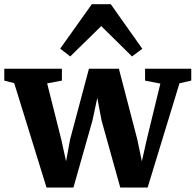

<svg xmlns="http://www.w3.org/2000/svg" viewBox="-23 -870 914 898"><path d="M-3 -493V-548.5H266.5V-493L197.5 -480L263.5 -218L286 -115.5L305 -218.5L393 -548.5H533L619 -218.5L640.5 -115.5L663.5 -218L727 -479L655.5 -493V-548.5H871.5V-493L816.5 -480.5L667.5 7H539.5L452 -306.5L432 -412L409.5 -306.5L320.5 7H194.5L43.5 -481ZM305.5 -606 258.5 -642.5 406.5 -850.5H495L642.5 -642L594.5 -606L450.5 -748Z"/></svg>

Font: Merriweather 36pt ExtraBold
Style: Regular
Weight: 800
Designer: Eben Sorkin
Foundry: Eben Sorkin
Version: Version 2.100